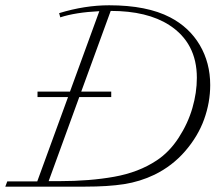

<svg xmlns="http://www.w3.org/2000/svg" viewBox="-31 -696 804 716"><path d="M-11.2 0 -3.9 -19.5H107.9L222.7 -334H108.9V-354.5H230L339.4 -654.3Q250.5 -649.9 193.8 -631.3L189.5 -647Q285.2 -676.3 376 -676.3Q517.1 -676.3 603.5 -631.3Q674.8 -594.2 713.9 -528.1Q752.9 -461.9 752.9 -378.9Q752.9 -314 730.2 -251Q707.5 -188 659.7 -132.6Q611.8 -77.1 544.9 -44.4Q491.2 -18.6 431.6 -9.3Q372.1 0 286.6 0ZM383.8 -334H264.6L150.4 -20.5H189.5Q303.7 -20.5 395 -36.9Q486.3 -53.2 553.2 -97.7Q600.6 -128.9 635.3 -182.4Q669.9 -235.8 686.5 -293.2Q703.1 -350.6 703.1 -405.8Q703.1 -536.1 600.1 -602.5Q518.1 -655.3 381.8 -655.3L272 -354.5H383.8Z"/></svg>

Font: Elstob ExtraLight
Style: Italic
Weight: 200
Italic angle: -20°
Designer: Peter S. Baker
Version: Version 1.015